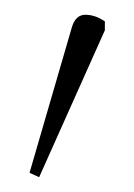

<svg xmlns="http://www.w3.org/2000/svg" viewBox="-20 -742 182 260"><path d="M33 -502 20 -508 77 -704Q82 -722 95.5 -722Q109 -722 122 -713V-701Z"/></svg>

Font: Noto Serif Thin
Style: Regular
Weight: 100
Designer: Monotype Design Team
Foundry: Monotype Imaging Inc.
Version: Version 2.015